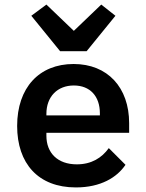

<svg xmlns="http://www.w3.org/2000/svg" viewBox="-20 -808 640 840"><path d="M359 -584 485 -739 423 -788 303 -673 183 -788 117 -739 243 -584ZM312 12C421 12 492 -32 529 -87L456 -160C425 -117 380 -89 316 -89C232 -89 183 -139 183 -214V-227H545V-269C545 -425 451 -528 302 -528C151 -528 55 -424 55 -257C55 -93 147 12 312 12ZM303 -434C374 -434 417 -387 417 -312V-303H183V-310C183 -385 231 -434 303 -434Z"/></svg>

Font: IBM Mono SemiBold
Style: Regular
Weight: 600
Monospace: yes
Designer: Mike Abbink, Paul van der Laan, Pieter van Rosmalen
Foundry: Bold Monday
Version: Version 2.3